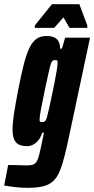

<svg xmlns="http://www.w3.org/2000/svg" viewBox="-56 -690 450 917"><path d="M77 207Q57 207 36 205.5Q15 204 -3.5 201Q-22 198 -36 196L-17 98Q-2 98 16.5 98.5Q35 99 50.5 99.5Q66 100 72 100Q90 100 101 96.5Q112 93 119 81.5Q126 70 132 46Q138 22 146 -18Q148 -28 150 -37Q152 -46 154 -56H145Q139 -34 127 -19.5Q115 -5 101 1.5Q87 8 73 8Q50 8 34.5 0.5Q19 -7 11.5 -24.5Q4 -42 4 -72Q4 -104 11 -148.5Q18 -193 30 -256Q44 -328 56.5 -378Q69 -428 83.5 -459Q98 -490 117.5 -504Q137 -518 165 -518Q191 -518 205 -510.5Q219 -503 225 -489.5Q231 -476 231 -458H240L255 -510H374L279 -63Q265 4 253.5 50.5Q242 97 229 128Q216 159 197 176Q178 193 149 200Q120 207 77 207ZM145 -107Q150 -107 154.5 -108.5Q159 -110 163 -116.5Q167 -123 170 -137Q173 -147 178.5 -172.5Q184 -198 191 -230.5Q198 -263 204.5 -295.5Q211 -328 215 -353.5Q219 -379 219 -389Q219 -399 217 -401Q215 -403 206 -403Q200 -403 195.5 -400Q191 -397 186.5 -383.5Q182 -370 175.5 -340Q169 -310 157 -255Q144 -193 138.5 -162Q133 -131 133 -119Q133 -113 134.5 -110.5Q136 -108 139 -107.5Q142 -107 145 -107ZM110 -557V-568L192 -670H323L361 -568V-557H276L247 -607L203 -557Z"/></svg>

Font: Saira UltraCondensed Black
Style: Italic
Weight: 900
Width: 1
Italic angle: -12°
Designer: Hector Gatti with collaboration of the Omnibus-Type team
Foundry: Omnibus-Type
Version: Version 1.101